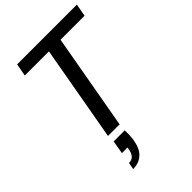

<svg xmlns="http://www.w3.org/2000/svg" viewBox="-273 -809 1170 1170"><g transform="rotate(-45 311.5 -224.5)"><path d="M191 0 301 -619H93L108 -700H623L608 -619H401L291 0ZM157 251 165 207Q190 207 204 192Q218 177 223 148L225 134H177L192 48H287Q288 70 287 91Q286 112 283 130Q273 191 240.5 221Q208 251 157 251Z"/></g></svg>

Font: DM Sans 10pt Medium
Style: Italic
Weight: 500
Italic angle: -10°
Version: Version 4.004;gftools[0.9.30]